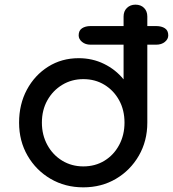

<svg xmlns="http://www.w3.org/2000/svg" viewBox="-20 -801 743 825"><path d="M369 -609Q347 -609 332.5 -621Q318 -633 318 -649Q318 -670 332.5 -679.5Q347 -689 369 -689H651Q674 -689 688.5 -679.5Q703 -670 703 -649Q703 -633 688.5 -621Q674 -609 651 -609ZM338 4Q260 4 197.5 -32.5Q135 -69 98.5 -132Q62 -195 62 -274Q62 -353 95.5 -415.5Q129 -478 187 -514.5Q245 -551 318 -551Q377 -551 427 -526.5Q477 -502 511 -460V-730Q511 -753 525.5 -767Q540 -781 562 -781Q585 -781 599 -767Q613 -753 613 -730V-274Q613 -195 576.5 -132Q540 -69 478 -32.5Q416 4 338 4ZM338 -86Q389 -86 429 -110.5Q469 -135 492 -178Q515 -221 515 -274Q515 -328 492 -370Q469 -412 429 -436.5Q389 -461 338 -461Q288 -461 247.5 -436.5Q207 -412 183.5 -370Q160 -328 160 -274Q160 -221 183.5 -178Q207 -135 247.5 -110.5Q288 -86 338 -86Z"/></svg>

Font: Comfortaa
Style: Bold
Weight: 700
Designer: Johan Aakerlund
Foundry: Johan Aakerlund
Version: Version 3.104; ttfautohint (v1.8.1.43-b0c9)